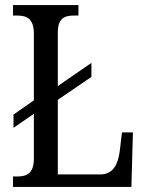

<svg xmlns="http://www.w3.org/2000/svg" viewBox="-20 -734 576 754"><path d="M31 0H496L502 -214H459L450 -139C443 -88 424 -49 374 -49H207V-342L339 -432V-487L207 -396V-605C207 -662 232 -673 272 -673H288V-714H31V-673H46C84 -673 113 -662 113 -602V-340L33 -284V-232L113 -287V-111C113 -52 84 -41 48 -41H31Z"/></svg>

Font: Noto Serif Bengali Condensed
Style: Regular
Weight: 400
Width: 3
Designer: Juan Bruce, Universal Thirst, Indian Type Foundry and the Monotype Design Team.
Foundry: Monotype Imaging Inc.
Version: Version 2.003